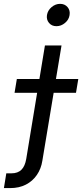

<svg xmlns="http://www.w3.org/2000/svg" viewBox="-121 -754 419 978"><path d="M107.9 -522.5H192.4L94.7 64.9Q88.4 105.5 66.9 137Q45.4 168.5 11 186.3Q-23.4 204.1 -69.3 204.1H-101.1L-88.9 128.9H-63Q-30.3 128.9 -12 110.8Q6.3 92.8 12.7 55.2ZM-46.9 -281.2 -35.2 -351.6H277.8L266.1 -281.2ZM166.5 -620.6Q142.6 -620.6 128.7 -637.2Q114.7 -653.8 118.2 -677.2Q122.1 -701.2 141.8 -717.8Q161.6 -734.4 185.1 -734.4Q209 -734.4 223.1 -717.8Q237.3 -701.2 233.4 -677.2Q230 -653.8 210.2 -637.2Q190.4 -620.6 166.5 -620.6Z"/></svg>

Font: Inter 28pt
Style: Italic
Weight: 400
Italic angle: -9.3988°
Designer: Rasmus Andersson
Foundry: rsms
Version: Version 4.001;git-66647c0bb